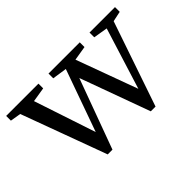

<svg xmlns="http://www.w3.org/2000/svg" viewBox="-87 -690 917 917"><g transform="rotate(-45 372.0 -231.5)"><path d="M564 -436V-468H736V-436L684 -425L537 5H505L376 -349L246 5H214L55 -427L1 -436V-468H219V-436L145 -424L249 -111L361 -425L287 -436V-468H498V-436L425 -424L539 -113L636 -424Z"/></g></svg>

Font: Source Serif 4 Subhead
Style: Regular
Weight: 400
Designer: Frank Grießhammer
Foundry: Adobe Systems Incorporated
Version: Version 4.004;hotconv 1.0.117;makeotfexe 2.5.65602